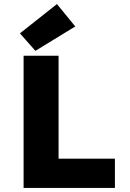

<svg xmlns="http://www.w3.org/2000/svg" viewBox="-20 -924 640 944"><path d="M96 0V-650H268V-144H545V0ZM154 -674 78 -760 260 -904 350 -794Z"/></svg>

Font: Source Code Pro ExtraLight Black
Style: Regular
Weight: 900
Monospace: yes
Version: Version 1.018;hotconv 1.0.116;makeotfexe 2.5.65601